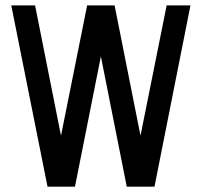

<svg xmlns="http://www.w3.org/2000/svg" viewBox="-20 -704 762 724"><path d="M509.8 -192.4Q477.5 -356.4 412.1 -683.6Q377.9 -683.6 308.6 -683.6Q275.4 -519.5 210 -192.4Q177.7 -356.4 112.3 -683.6Q82 -683.6 22.5 -683.6Q68.4 -456.1 159.2 0Q193.4 0 262.7 0Q294.9 -164.1 360.4 -491.2Q392.6 -328.1 458 0Q493.2 0 562.5 0Q607.4 -228.5 698.2 -683.6Q668 -683.6 608.4 -683.6Q575.2 -519.5 509.8 -192.4Z"/></svg>

Font: ZAANS 2018
Style: Regular
Weight: 400
Designer: Counter Creatives
Version: Version 1.0 - 24-01-18